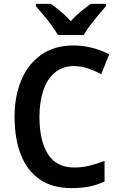

<svg xmlns="http://www.w3.org/2000/svg" viewBox="-20 -958 613 988"><path d="M361 -618Q303 -618 263 -585Q223 -552 203 -493Q183 -434 183 -356Q183 -233 227 -164.5Q271 -96 362 -96Q401 -96 438.5 -105Q476 -114 518 -130V-24Q479 -6 439 2Q399 10 348 10Q250 10 185 -34.5Q120 -79 87.5 -161.5Q55 -244 55 -357Q55 -464 90 -546.5Q125 -629 192.5 -676.5Q260 -724 358 -724Q407 -724 453.5 -712Q500 -700 542 -679L501 -576Q468 -594 432.5 -606Q397 -618 361 -618ZM278 -778Q266 -800 246 -827Q226 -854 204 -880Q182 -906 165 -926V-938H242Q265 -922 292.5 -899Q320 -876 344 -849Q369 -877 395.5 -898.5Q422 -920 447 -938H525V-926Q508 -907 486 -880.5Q464 -854 443.5 -827Q423 -800 411 -778Z"/></svg>

Font: Noto Sans Gurmukhi UI SemiCondensed SemiBold
Style: Regular
Weight: 600
Width: 4
Designer: Jelle Bosma - Monotype Design Team
Foundry: Monotype Imaging Inc.
Version: Version 2.004; ttfautohint (v1.8.4.7-5d5b)